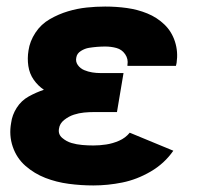

<svg xmlns="http://www.w3.org/2000/svg" viewBox="-20 -558 616 586"><path d="M265 8Q309 8 353.5 -1Q398 -10 440 -34.5Q482 -59 509 -98L376 -153Q363 -137 343.5 -128.5Q324 -120 304 -117Q284 -114 265 -114Q248 -114 231 -115.5Q214 -117 198.5 -121.5Q183 -126 170 -137Q157 -148 160 -165Q162 -181 176 -192Q190 -203 205.5 -208Q221 -213 236.5 -214.5Q252 -216 268 -216H337L357 -335H287Q274 -335 261.5 -337Q249 -339 237 -344Q225 -349 217.5 -359.5Q210 -370 213 -383Q215 -395 227 -402.5Q239 -410 251.5 -412Q264 -414 276.5 -415Q289 -416 301 -416Q319 -416 335.5 -411.5Q352 -407 362 -392.5Q372 -378 369 -360V-357H517Q518 -362 519 -366Q524 -400 514 -431Q504 -462 481.5 -483.5Q459 -505 429.5 -517Q400 -529 367.5 -533.5Q335 -538 301 -538Q273 -538 244.5 -535Q216 -532 187.5 -523.5Q159 -515 132 -499.5Q105 -484 88 -458Q71 -432 67 -404Q63 -380 66.5 -356.5Q70 -333 83 -314.5Q96 -296 114 -284Q90 -276 67.5 -263.5Q45 -251 31 -229Q17 -207 14 -183Q7 -145 19 -110Q31 -75 58 -51.5Q85 -28 118.5 -15Q152 -2 189.5 3Q227 8 265 8Z"/></svg>

Font: Iosevka Sparkle Heavy
Style: Italic
Weight: 900
Italic angle: -9°
Designer: Belleve Invis
Foundry: Belleve Invis
Version: Version 4.5.0; ttfautohint (v1.8.3)